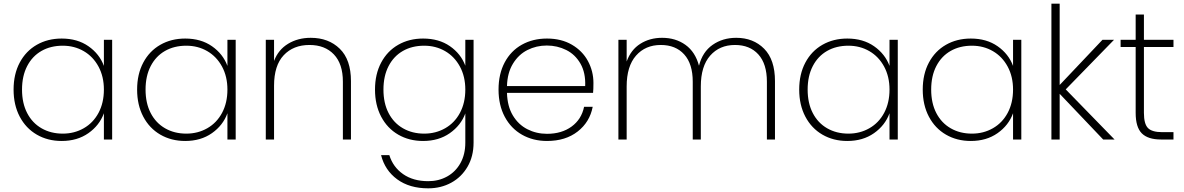

<svg xmlns="http://www.w3.org/2000/svg" viewBox="-20 -760 6450 1046"><path d="M54 -272Q54 -356 87.5 -419Q121 -482 180.5 -516Q240 -550 316 -550Q402 -550 462 -508Q522 -466 546 -401V-543H591V0H546V-143Q522 -77 461.5 -34.5Q401 8 316 8Q240 8 180.5 -26.5Q121 -61 87.5 -124.5Q54 -188 54 -272ZM546 -272Q546 -343 516.5 -397.5Q487 -452 436 -481.5Q385 -511 322 -511Q256 -511 206 -482.5Q156 -454 128 -400Q100 -346 100 -272Q100 -198 128 -144Q156 -90 206.5 -61Q257 -32 322 -32Q385 -32 436.5 -61.5Q488 -91 517 -145.5Q546 -200 546 -272Z M727 -272Q727 -356 760.5 -419Q794 -482 853.5 -516Q913 -550 989 -550Q1075 -550 1135 -508Q1195 -466 1219 -401V-543H1264V0H1219V-143Q1195 -77 1134.5 -34.5Q1074 8 989 8Q913 8 853.5 -26.5Q794 -61 760.5 -124.5Q727 -188 727 -272ZM1219 -272Q1219 -343 1189.5 -397.5Q1160 -452 1109 -481.5Q1058 -511 995 -511Q929 -511 879 -482.5Q829 -454 801 -400Q773 -346 773 -272Q773 -198 801 -144Q829 -90 879.5 -61Q930 -32 995 -32Q1058 -32 1109.5 -61.5Q1161 -91 1190 -145.5Q1219 -200 1219 -272Z M1673 -554Q1770 -554 1831 -494.5Q1892 -435 1892 -318V0H1848V-315Q1848 -412 1799 -463.5Q1750 -515 1666 -515Q1578 -515 1525.5 -459Q1473 -403 1473 -293V0H1428V-543H1473V-428Q1496 -489 1549.5 -521.5Q1603 -554 1673 -554Z M2285 -550Q2371 -550 2431 -508.5Q2491 -467 2515 -402V-543H2560V17Q2560 92 2527 148.5Q2494 205 2438 235.5Q2382 266 2313 266Q2211 266 2144 217Q2077 168 2056 85H2101Q2121 150 2176 188.5Q2231 227 2313 227Q2370 227 2416 201.5Q2462 176 2488.5 128.5Q2515 81 2515 17V-142Q2491 -77 2430.5 -34.5Q2370 8 2285 8Q2209 8 2149.5 -26.5Q2090 -61 2056.5 -124.5Q2023 -188 2023 -272Q2023 -356 2056.5 -419Q2090 -482 2149.5 -516Q2209 -550 2285 -550ZM2515 -272Q2515 -343 2485.5 -397.5Q2456 -452 2405 -481.5Q2354 -511 2291 -511Q2225 -511 2175 -482.5Q2125 -454 2097 -400Q2069 -346 2069 -272Q2069 -198 2097 -144Q2125 -90 2175.5 -61Q2226 -32 2291 -32Q2354 -32 2405.5 -61.5Q2457 -91 2486 -145.5Q2515 -200 2515 -272Z M3213 -308Q3213 -272 3211 -254H2742Q2744 -181 2774 -131Q2804 -81 2853 -56Q2902 -31 2960 -31Q3040 -31 3094 -70.5Q3148 -110 3162 -178H3209Q3193 -95 3127 -43.5Q3061 8 2960 8Q2884 8 2824 -26Q2764 -60 2730 -123.5Q2696 -187 2696 -272Q2696 -357 2729.5 -420Q2763 -483 2823 -516.5Q2883 -550 2960 -550Q3038 -550 3095.5 -516.5Q3153 -483 3183 -427.5Q3213 -372 3213 -308ZM3168 -291Q3171 -363 3142.5 -413Q3114 -463 3065 -487.5Q3016 -512 2959 -512Q2902 -512 2853.5 -487.5Q2805 -463 2774.5 -413Q2744 -363 2742 -291Z M3991 -554Q4084 -554 4143 -494.5Q4202 -435 4202 -318V0H4158V-315Q4158 -412 4111.5 -463.5Q4065 -515 3984 -515Q3900 -515 3849 -457Q3798 -399 3798 -289V0H3754V-315Q3754 -412 3707.5 -463.5Q3661 -515 3580 -515Q3496 -515 3445 -457Q3394 -399 3394 -289V0H3349V-543H3394V-425Q3417 -489 3468.5 -521.5Q3520 -554 3587 -554Q3661 -554 3714.5 -515.5Q3768 -477 3788 -402Q3807 -477 3862 -515.5Q3917 -554 3991 -554Z M4334 -272Q4334 -356 4367.5 -419Q4401 -482 4460.5 -516Q4520 -550 4596 -550Q4682 -550 4742 -508Q4802 -466 4826 -401V-543H4871V0H4826V-143Q4802 -77 4741.5 -34.5Q4681 8 4596 8Q4520 8 4460.5 -26.5Q4401 -61 4367.5 -124.5Q4334 -188 4334 -272ZM4826 -272Q4826 -343 4796.5 -397.5Q4767 -452 4716 -481.5Q4665 -511 4602 -511Q4536 -511 4486 -482.5Q4436 -454 4408 -400Q4380 -346 4380 -272Q4380 -198 4408 -144Q4436 -90 4486.5 -61Q4537 -32 4602 -32Q4665 -32 4716.5 -61.5Q4768 -91 4797 -145.5Q4826 -200 4826 -272Z M5007 -272Q5007 -356 5040.5 -419Q5074 -482 5133.5 -516Q5193 -550 5269 -550Q5355 -550 5415 -508Q5475 -466 5499 -401V-543H5544V0H5499V-143Q5475 -77 5414.5 -34.5Q5354 8 5269 8Q5193 8 5133.5 -26.5Q5074 -61 5040.5 -124.5Q5007 -188 5007 -272ZM5499 -272Q5499 -343 5469.5 -397.5Q5440 -452 5389 -481.5Q5338 -511 5275 -511Q5209 -511 5159 -482.5Q5109 -454 5081 -400Q5053 -346 5053 -272Q5053 -198 5081 -144Q5109 -90 5159.5 -61Q5210 -32 5275 -32Q5338 -32 5389.5 -61.5Q5441 -91 5470 -145.5Q5499 -200 5499 -272Z M5990 0 5753 -249V0H5708V-740H5753V-297L5986 -543H6049L5786 -273L6052 0Z M6212 -504V-145Q6212 -85 6234 -62.5Q6256 -40 6312 -40H6373V0H6305Q6234 0 6200.5 -33.5Q6167 -67 6167 -145V-504H6085V-543H6167V-681H6212V-543H6373V-504Z"/></svg>

Font: Fz Poppins ExtLt
Style: Regular
Weight: 200
Designer: Ninad Kale (Devanagari), Jonny Pinhorn (Latin)
Foundry: Indian Type Foundry
Version: Vit hóa bi Vntype.Com & FontZin.Com